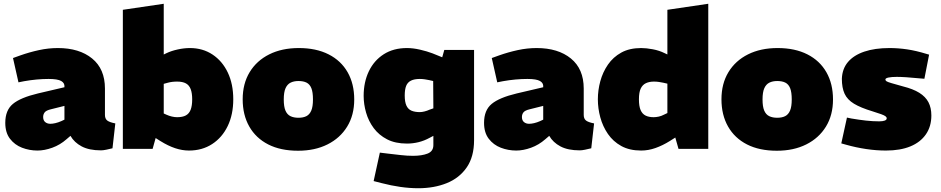

<svg xmlns="http://www.w3.org/2000/svg" viewBox="-20 -790 4993 1019"><path d="M179 9Q136 9 97 -6Q58 -21 33 -53.5Q8 -86 8 -138Q8 -205 48.5 -238.5Q89 -272 181 -294L322 -327V-329Q324 -349 305 -360Q286 -371 238 -371Q207 -371 174.5 -368Q142 -365 108 -359L78 -353L49 -482L88 -496Q136 -513 186.5 -524Q237 -535 287 -535Q401 -535 469 -479.5Q537 -424 537 -320V-180Q537 -160 549 -150.5Q561 -141 592 -135L577 -3Q561 1 544 4.5Q527 8 516 8Q453 8 413.5 -13Q374 -34 354 -69L333 -51Q299 -21 257.5 -6Q216 9 179 9ZM247 -133Q259 -133 274 -136.5Q289 -140 305 -147L322 -155V-228L250 -210Q225 -204 217 -193.5Q209 -183 209 -169Q209 -151 220 -142Q231 -133 247 -133Z M983 9Q947 9 909.5 -3.5Q872 -16 832 -41L786 -70L844 -190L864 -181Q877 -175 892 -171.5Q907 -168 920 -168Q949 -168 966.5 -177.5Q984 -187 992 -208Q1000 -229 1000 -263Q1000 -296 992 -317Q984 -338 966.5 -347.5Q949 -357 920 -357Q906 -357 894 -355.5Q882 -354 871 -351L849 -345V-136L818 -100L790 0H632V-738L849 -770V-425L790 -472L864 -508Q889 -520 923 -527.5Q957 -535 988 -535Q1056 -535 1108 -500.5Q1160 -466 1189 -405Q1218 -344 1218 -263Q1218 -182 1188.5 -121Q1159 -60 1106 -25.5Q1053 9 983 9Z M1562 10Q1469 10 1403.5 -23.5Q1338 -57 1303 -118.5Q1268 -180 1268 -263Q1268 -346 1305 -407Q1342 -468 1409 -501.5Q1476 -535 1566 -535Q1658 -535 1724 -501.5Q1790 -468 1825 -406.5Q1860 -345 1860 -262Q1860 -179 1822.5 -118Q1785 -57 1718 -23.5Q1651 10 1562 10ZM1564 -165Q1589 -165 1606 -173.5Q1623 -182 1632 -203Q1641 -224 1641 -262Q1641 -301 1632.5 -322Q1624 -343 1607 -351.5Q1590 -360 1564 -360Q1540 -360 1522.5 -351.5Q1505 -343 1495.5 -322Q1486 -301 1486 -262Q1486 -224 1495 -203Q1504 -182 1521.5 -173.5Q1539 -165 1564 -165Z M2200 209Q2154 209 2105 202Q2056 195 2006 182L1963 171L1996 20L2037 25Q2072 29 2106.5 33Q2141 37 2172 37Q2219 37 2249.5 25Q2280 13 2280 -20V-69L2261 -59Q2232 -43 2201.5 -35.5Q2171 -28 2140 -28Q2078 -28 2034.5 -50.5Q1991 -73 1963.5 -110Q1936 -147 1923 -192Q1910 -237 1910 -281Q1910 -354 1937.5 -411.5Q1965 -469 2016.5 -502Q2068 -535 2140 -535Q2172 -535 2209 -526.5Q2246 -518 2275 -507L2327 -486L2338 -525H2496V-46Q2496 42 2457 98.5Q2418 155 2351 182Q2284 209 2200 209ZM2128 -283Q2128 -249 2137 -229.5Q2146 -210 2164 -202.5Q2182 -195 2208 -195Q2219 -195 2233 -198.5Q2247 -202 2260 -208L2280 -215L2279 -360L2257 -365Q2247 -367 2234.5 -369Q2222 -371 2208 -371Q2179 -371 2161 -362Q2143 -353 2135.5 -334Q2128 -315 2128 -283Z M2720 9Q2677 9 2638 -6Q2599 -21 2574 -53.5Q2549 -86 2549 -138Q2549 -205 2589.5 -238.5Q2630 -272 2722 -294L2863 -327V-329Q2865 -349 2846 -360Q2827 -371 2779 -371Q2748 -371 2715.5 -368Q2683 -365 2649 -359L2619 -353L2590 -482L2629 -496Q2677 -513 2727.5 -524Q2778 -535 2828 -535Q2942 -535 3010 -479.5Q3078 -424 3078 -320V-180Q3078 -160 3090 -150.5Q3102 -141 3133 -135L3118 -3Q3102 1 3085 4.5Q3068 8 3057 8Q2994 8 2954.5 -13Q2915 -34 2895 -69L2874 -51Q2840 -21 2798.5 -6Q2757 9 2720 9ZM2788 -133Q2800 -133 2815 -136.5Q2830 -140 2846 -147L2863 -155V-228L2791 -210Q2766 -204 2758 -193.5Q2750 -183 2750 -169Q2750 -151 2761 -142Q2772 -133 2788 -133Z M3383 9Q3321 9 3277.5 -15Q3234 -39 3206.5 -79Q3179 -119 3166 -167Q3153 -215 3153 -263Q3153 -311 3166 -359Q3179 -407 3206.5 -447Q3234 -487 3277.5 -511Q3321 -535 3383 -535Q3410 -535 3444.5 -528.5Q3479 -522 3507 -508L3522 -501V-738L3739 -770V0H3581L3564 -60L3534 -41Q3497 -18 3459 -4.5Q3421 9 3383 9ZM3371 -263Q3371 -226 3380 -205.5Q3389 -185 3406.5 -176.5Q3424 -168 3449 -168Q3461 -168 3475.5 -171Q3490 -174 3503 -181L3522 -190V-346L3500 -351Q3490 -353 3477.5 -355Q3465 -357 3451 -357Q3426 -357 3408 -348.5Q3390 -340 3380.5 -320Q3371 -300 3371 -263Z M4103 10Q4010 10 3944.5 -23.5Q3879 -57 3844 -118.5Q3809 -180 3809 -263Q3809 -346 3846 -407Q3883 -468 3950 -501.5Q4017 -535 4107 -535Q4199 -535 4265 -501.5Q4331 -468 4366 -406.5Q4401 -345 4401 -262Q4401 -179 4363.5 -118Q4326 -57 4259 -23.5Q4192 10 4103 10ZM4105 -165Q4130 -165 4147 -173.5Q4164 -182 4173 -203Q4182 -224 4182 -262Q4182 -301 4173.5 -322Q4165 -343 4148 -351.5Q4131 -360 4105 -360Q4081 -360 4063.5 -351.5Q4046 -343 4036.5 -322Q4027 -301 4027 -262Q4027 -224 4036 -203Q4045 -182 4062.5 -173.5Q4080 -165 4105 -165Z M4682 9Q4631 9 4577 1Q4523 -7 4470 -22L4445 -29L4475 -166L4499 -161Q4540 -154 4576 -150Q4612 -146 4646 -146Q4665 -146 4675.5 -150Q4686 -154 4686 -162Q4686 -168 4679.5 -173Q4673 -178 4656.5 -184Q4640 -190 4611 -199Q4548 -218 4512.5 -239.5Q4477 -261 4462.5 -292.5Q4448 -324 4448 -372Q4450 -425 4480.5 -461Q4511 -497 4567 -516Q4623 -535 4701 -535Q4747 -535 4794.5 -528Q4842 -521 4897 -504L4911 -500L4886 -372L4862 -374Q4822 -378 4791 -380Q4760 -382 4740 -382Q4712 -382 4695.5 -378.5Q4679 -375 4679 -368Q4679 -363 4684.5 -359Q4690 -355 4710.5 -349Q4731 -343 4774 -331Q4826 -318 4859 -297.5Q4892 -277 4907.5 -247.5Q4923 -218 4923 -177Q4923 -119 4894 -77Q4865 -35 4811.5 -13Q4758 9 4682 9Z"/></svg>

Font: REM Black
Style: Regular
Weight: 900
Designer: Octavio Pardo
Foundry: Ashler Design
Version: Version 1.005;gftools[0.9.28]